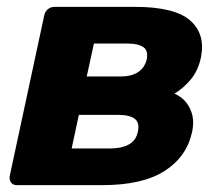

<svg xmlns="http://www.w3.org/2000/svg" viewBox="-20 -540 646 560"><path d="M29 0Q18 0 12.5 -7.5Q7 -15 8 -25L109 -495Q111 -506 119.5 -513Q128 -520 139 -520H373Q490 -520 535 -480Q580 -440 566 -372Q558 -335 537.5 -309.5Q517 -284 489 -267Q511 -257 524 -240Q537 -223 541.5 -201.5Q546 -180 540 -154Q524 -82 459.5 -41Q395 0 278 0ZM189 -107H303Q334 -107 355.5 -118.5Q377 -130 382 -156Q388 -182 373 -193.5Q358 -205 324 -205H210ZM233 -317H333Q363 -317 382.5 -329.5Q402 -342 408 -367Q413 -393 397.5 -403Q382 -413 353 -413H254Z"/></svg>

Font: Rubik
Style: Bold Italic
Weight: 700
Italic angle: -12°
Designer: Hubert and Fischer
Foundry: Hubert and Fischer
Version: Version 2.300;gftools[0.9.30]